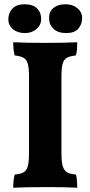

<svg xmlns="http://www.w3.org/2000/svg" viewBox="-20 -877 424 900"><path d="M19 -786Q19 -816 38 -836.5Q57 -857 95 -857Q134 -857 153.5 -838Q173 -819 173 -787Q173 -760 151 -741Q129 -722 97 -722Q62 -722 40.5 -740.5Q19 -759 19 -786ZM210 -793Q210 -823 231 -840Q252 -857 287 -857Q321 -857 343 -838.5Q365 -820 365 -793Q365 -763 347 -742.5Q329 -722 291 -722Q252 -722 231 -741.5Q210 -761 210 -793ZM49 -617Q42 -639 42 -679Q93 -676 195 -676Q282 -676 342 -679Q342 -662 341 -646Q340 -630 335 -617Q307 -614 293 -606Q279 -598 273.5 -578Q268 -558 268 -517V-160Q268 -119 274 -98.5Q280 -78 294 -69.5Q308 -61 336 -59Q342 -38 342 3Q291 0 200 0Q104 0 42 3Q42 -33 49 -59Q77 -61 91 -69.5Q105 -78 110.5 -98.5Q116 -119 116 -160V-517Q116 -558 110.5 -577.5Q105 -597 91.5 -605.5Q78 -614 49 -617Z"/></svg>

Font: Vollkorn SC
Style: Bold
Weight: 700
Designer: Friedrich Althausen
Foundry: Friedrich Althausen
Version: Version 4.015